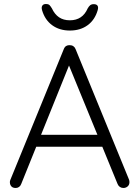

<svg xmlns="http://www.w3.org/2000/svg" viewBox="-20 -925 686 946"><path d="M309.8 -627 328.2 -622.5 84.5 -18.5Q81.2 -9.2 73.9 -4Q66.5 1.2 57.8 1.2Q43.5 1.2 36.5 -6.2Q29.5 -13.8 28.8 -24.5Q28 -29.8 30.2 -36.8L294.2 -682.8Q298.5 -693.8 306 -698.4Q313.5 -703 323.5 -702.5Q334 -702.5 341.6 -697.2Q349.2 -692 352.5 -682.8L615.8 -39.8Q617.8 -34.2 617.8 -27.8Q617.8 -14.2 608.9 -6.5Q600 1.2 588 1.2Q578.2 1.2 570.5 -4.1Q562.8 -9.5 559.2 -18.8ZM490.2 -202H143.2L167.5 -260.8H478ZM324.2 -774.5Q272.8 -774.5 236.9 -800.9Q201 -827.2 187.2 -875Q183.2 -888.8 188.4 -897Q193.5 -905.2 205.8 -905.2Q218.5 -905.2 223.9 -899.9Q229.2 -894.5 235.8 -883.5Q249 -854.8 270.8 -839.9Q292.5 -825 324.2 -825Q386.5 -825 412 -883.5Q417.8 -893.8 424.2 -899.1Q430.8 -904.5 442 -904.5Q455.2 -904.5 460.4 -897.1Q465.5 -889.8 461.5 -875.5Q447.8 -827.2 411.9 -800.9Q376 -774.5 324.2 -774.5Z"/></svg>

Font: Quicksand Variable Light
Style: Regular
Weight: 300
Designer: Andrew Paglinawan
Foundry: Andrew Paglinawan
Version: Version 3.004